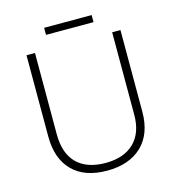

<svg xmlns="http://www.w3.org/2000/svg" viewBox="-121 -937 961 1050"><g transform="rotate(-15 359.0 -412.0)"><path d="M625 -252Q625 -126 553.5 -58Q482 10 357 10Q230 10 161.5 -59Q93 -128 93 -254V-714H141V-254Q141 -145 197.5 -89Q254 -33 360 -33Q463 -33 520.5 -88.5Q578 -144 578 -247V-714H625ZM494 -834V-794H225V-834Z"/></g></svg>

Font: Noto Kufi Arabic ExtraLight
Style: Regular
Weight: 200
Designer: Monotype Design Team, David Williams, Khaled Hosny
Foundry: Google LLC
Version: Version 2.109; ttfautohint (v1.8.4.7-5d5b)